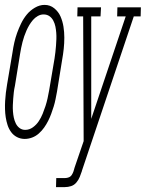

<svg xmlns="http://www.w3.org/2000/svg" viewBox="-36 -560 596 785"><path d="M65 8Q48 8 33.5 0.5Q19 -7 9.5 -20Q0 -33 -5 -48.5Q-10 -64 -12.5 -80Q-15 -96 -15.5 -113Q-16 -130 -15 -147Q-14 -164 -12 -181Q-10 -198 -7 -215L15 -345Q18 -366 22.5 -386Q27 -406 34 -425.5Q41 -445 50.5 -464.5Q60 -484 73.5 -500.5Q87 -517 106.5 -528.5Q126 -540 146 -540Q169 -540 186 -526Q203 -512 211.5 -492.5Q220 -473 223.5 -451Q227 -429 227 -406Q227 -383 224.5 -360Q222 -337 218 -315L197 -185Q194 -169 191 -154Q188 -139 183.5 -124.5Q179 -110 173.5 -95Q168 -80 161 -66Q154 -52 144.5 -38.5Q135 -25 122.5 -14Q110 -3 95 2.5Q80 8 65 8ZM67 -29Q84 -29 98.5 -39.5Q113 -50 122.5 -64.5Q132 -79 138.5 -95Q145 -111 150 -126.5Q155 -142 158.5 -158Q162 -174 165 -191L187 -321Q189 -334 190.5 -347Q192 -360 193 -373.5Q194 -387 194.5 -400Q195 -413 194 -426Q193 -439 190.5 -451.5Q188 -464 182 -475.5Q176 -487 166 -494Q156 -501 142 -501Q130 -501 118.5 -494.5Q107 -488 98.5 -478Q90 -468 83.5 -457Q77 -446 72 -434.5Q67 -423 63 -411.5Q59 -400 56 -388Q53 -376 50.5 -364Q48 -352 46 -339L25 -209Q22 -196 20.5 -183Q19 -170 18 -156.5Q17 -143 16.5 -130Q16 -117 17 -104Q18 -91 20.5 -79Q23 -67 28.5 -55.5Q34 -44 44 -36.5Q54 -29 67 -29ZM193 205 194 168H230Q238 168 245.5 165Q253 162 257.5 155Q262 148 264.5 140.5Q267 133 269 125L306 17L304 -493H280L281 -530H377L375 -493H337V-74L478 -493H443L444 -530H540L539 -493H511L299 138Q299 138 299 138.5Q299 139 299 139Q295 151 290 163.5Q285 176 276 186.5Q267 197 254.5 201Q242 205 229 205Z"/></svg>

Font: Iosevka Slab XLtObl
Style: Regular
Weight: 200
Italic angle: -9°
Monospace: yes
Designer: Belleve Invis
Foundry: Belleve Invis
Version: Version 11.1.1; ttfautohint (v1.8.3)